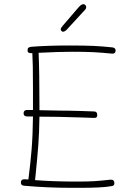

<svg xmlns="http://www.w3.org/2000/svg" viewBox="-20 -914 614 920"><path d="M325 -666Q265 -666 165 -661Q169 -570 169 -406V-386Q233 -384 267 -384Q310 -384 372 -382L430 -380Q446 -380 446 -363Q446 -356 443 -352.5Q440 -349 431 -349L374 -351L264 -354Q231 -355 169 -355Q168 -277 163.5 -218Q159 -159 151 -80L148 -51Q234 -44 346 -44Q403 -44 433 -46Q463 -48 509 -53H513Q528 -53 528 -36Q528 -30 525 -26.5Q522 -23 513 -22Q472 -14 362 -14H324Q206 -14 96 -24Q80 -25 80 -39Q80 -55 96 -55L116 -54Q126 -131 131.5 -198.5Q137 -266 138 -356H110Q93 -356 93 -372Q93 -379 97.5 -383Q102 -387 109 -387H138V-406V-492Q138 -614 135 -659Q121 -659 116.5 -662Q112 -665 112 -673Q112 -682 116.5 -685.5Q121 -689 132 -690Q210 -696 311 -696Q388 -696 429.5 -694Q471 -692 518 -687Q534 -685 534 -672Q534 -664 529 -660Q524 -656 517 -657Q467 -662 428 -664Q389 -666 325 -666ZM271 -774Q271 -780 281 -791L354 -876Q369 -894 379 -894Q385 -894 389 -890Q393 -886 393 -879Q393 -874 389.5 -869.5Q386 -865 383 -862Q380 -859 379 -858L300 -772Q290 -762 282 -762Q278 -762 274.5 -765.5Q271 -769 271 -774Z"/></svg>

Font: Mali ExtraLight
Style: Regular
Weight: 275
Version: Version 1.000; ttfautohint (v1.6)